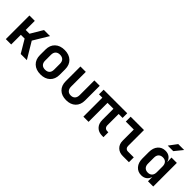

<svg xmlns="http://www.w3.org/2000/svg" viewBox="217 -1968 3161 3161"><g transform="rotate(45 1797.5 -387.5)"><path d="M85.4 0V-549.8H210.4V-337.9H298.3L423.8 -549.8H564.9L404.8 -284.2L575.2 0H432.1L298.3 -225.1H210.4V0Z M898.4 8.8Q792.5 8.8 730.5 -50.3Q668.5 -109.9 668.5 -210.9V-338.9Q668.5 -440.9 730.5 -500Q792.5 -559.1 898.4 -559.1Q1003.9 -559.1 1065.9 -500Q1127.9 -440.9 1127.9 -338.9V-210.9Q1127.9 -109.9 1065.9 -50.3Q1003.9 8.8 898.4 8.8ZM898.4 -100.1Q947.8 -100.1 975.6 -127.4Q1002.9 -154.8 1002.9 -207V-342.8Q1002.9 -394.5 975.6 -422.4Q948.2 -449.7 898.4 -450.2Q848.6 -450.2 821.3 -422.4Q793.9 -395 793.5 -342.8V-207Q793.5 -155.3 821.3 -127.4Q848.6 -100.1 898.4 -100.1Z M1497.6 9.8Q1392.6 9.8 1332.5 -48.3Q1272.5 -106.9 1272.9 -208V-549.8H1397.9V-209Q1397.9 -157.2 1423.8 -127.9Q1449.7 -99.1 1497.6 -99.1Q1543.9 -99.1 1570.8 -127.9Q1597.2 -156.7 1597.2 -209V-549.8H1722.2V-208Q1722.2 -106.9 1661.1 -48.3Q1600.1 9.8 1497.6 9.8Z M2333.5 4.9Q2248.5 4.9 2199 -45.7Q2149.4 -96.2 2149.4 -182.1V-441.9H2011.7V0H1891.1V-441.9H1813V-549.8H2362.3V-441.9H2270.5V-182.1Q2270.5 -147 2289.1 -127.9Q2307.6 -108.9 2339.4 -108.9H2363.3V4.9Z M2807.6 0Q2726.6 0 2677.2 -49.1Q2627.9 -98.1 2627.9 -178.2V-437H2441.9V-549.8H2752.4V-178.2Q2752.4 -149.4 2770 -131.1Q2787.6 -112.8 2816.4 -112.8H2951.7V0Z M3210 -645 3314.5 -785.2H3452.6L3338.9 -645ZM3245.1 9.8Q3165 9.8 3115 -47.1Q3064.9 -104 3064.9 -200.2V-349.1Q3064.9 -446.3 3114.5 -503.2Q3164.1 -560.1 3245.1 -560.1Q3301.8 -560.1 3340.6 -531.5Q3379.4 -502.9 3394.5 -451.2H3396.5L3392.6 -549.8H3517.6V0H3395.5V-99.1H3394.5Q3379.4 -47.4 3341.1 -18.8Q3302.7 9.8 3245.1 9.8ZM3292 -98.1Q3339.4 -98.1 3366 -127Q3392.6 -155.8 3392.6 -209V-340.8Q3392.6 -394 3366.2 -423.1Q3339.8 -452.1 3292 -452.1Q3244.1 -452.1 3217 -424.1Q3189.9 -396 3189.9 -344.2V-206.1Q3189.9 -154.3 3217 -126.2Q3244.1 -98.1 3292 -98.1Z"/></g></svg>

Font: UDEV Gothic 35
Style: Bold
Weight: 700
Version: v2.1.0; ttfautohint (v1.8.4.7-5d5b-dirty) -l 6 -r 45 -G 200 